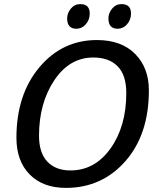

<svg xmlns="http://www.w3.org/2000/svg" viewBox="-20 -905 780 935"><path d="M301 10Q189 10 124.5 -55.5Q60 -121 60 -234Q60 -444 171.5 -577Q283 -710 452 -710Q571 -710 638 -642.5Q705 -575 705 -465Q705 -250 590.5 -120Q476 10 301 10ZM595 -452Q595 -540 552.5 -582.5Q510 -625 435 -625Q318 -625 244 -513.5Q170 -402 170 -244Q170 -161 210.5 -118Q251 -75 323 -75Q442 -75 518.5 -182.5Q595 -290 595 -452ZM553 -765Q508 -765 508 -815Q508 -841 526 -863Q544 -885 572 -885Q618 -885 618 -839Q618 -809 599 -787Q580 -765 553 -765ZM352 -765Q307 -765 307 -815Q307 -841 325 -863Q343 -885 371 -885Q417 -885 417 -839Q417 -809 398 -787Q379 -765 352 -765Z"/></svg>

Font: Bitter
Style: Italic
Weight: 400
Italic angle: -9°
Designer: Sol Matas
Foundry: Sol Matas
Version: Version 1.001